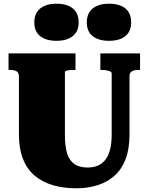

<svg xmlns="http://www.w3.org/2000/svg" viewBox="-20 -998 800 1035"><path d="M330 -273Q330 -223 337 -189.5Q344 -156 359.5 -135Q375 -114 398.5 -104.5Q422 -95 454 -95Q484 -95 508 -105.5Q532 -116 548.5 -137.5Q565 -159 573.5 -192.5Q582 -226 582 -273V-602Q582 -607 578 -610.5Q574 -614 566.5 -616Q559 -618 550.5 -619.5Q542 -621 532 -621H521V-710H735V-621H725Q711 -621 700.5 -618Q690 -615 684 -607.5Q678 -600 678 -585V-273Q678 -195 657 -140Q636 -85 597 -50.5Q558 -16 505.5 0.5Q453 17 392 17Q321 17 264 0Q207 -17 166 -52Q125 -87 103.5 -142Q82 -197 82 -273V-585Q82 -607 69 -614Q56 -621 36 -621H26V-710H387V-621H376Q368 -621 360 -620.5Q352 -620 345 -618.5Q338 -617 334 -615.5Q330 -614 330 -611ZM404 -877Q404 -829 372.5 -803.5Q341 -778 284 -778Q229 -778 197 -803Q165 -828 165 -877Q165 -927 197 -952.5Q229 -978 284 -978Q341 -978 372.5 -952.5Q404 -927 404 -877ZM687 -877Q687 -829 656 -803.5Q625 -778 567 -778Q512 -778 480 -803Q448 -828 448 -877Q448 -927 480 -952.5Q512 -978 567 -978Q625 -978 656 -952.5Q687 -927 687 -877Z"/></svg>

Font: Roboto Serif Black
Style: Regular
Weight: 900
Designer: Greg Gazdowicz
Foundry: Commercial Type
Version: Version 1.008